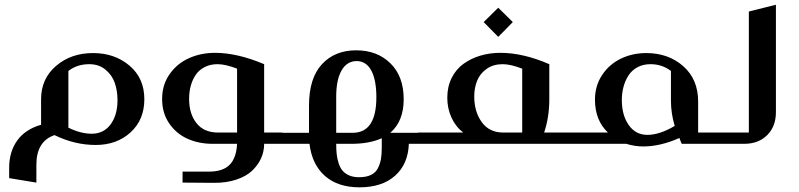

<svg xmlns="http://www.w3.org/2000/svg" viewBox="-20 -612 3400 817"><path d="M154.8 -189.9Q154.8 -276.9 218.5 -331.5Q282.2 -386.2 376 -386.2Q467.8 -386.2 531 -332.8Q594.2 -279.3 594.2 -189.9Q594.2 -102.1 535.4 -48.6Q476.6 4.9 387.2 4.9Q297.9 4.9 211.9 -37.1Q134.8 -10.7 134.8 88.9V165L19 146V102.1Q19 33.2 53.5 -14.4Q87.9 -62 154.8 -81.1ZM359.9 -338.9Q308.1 -338.9 271 -310.1V-68.8Q322.8 -43 370.1 -43Q421.4 -43 450.7 -82.8Q480 -122.6 480 -186Q480 -226.1 468.3 -259.5Q456.5 -293 428.5 -315.9Q400.4 -338.9 359.9 -338.9Z M756.8 165V118.2H869.6Q928.7 118.2 957.3 89.1Q985.8 60.1 988.8 0H884.8Q826.2 0 778.1 -21.5Q730 -43 700 -86.9Q669.9 -130.9 669.9 -189.9Q669.4 -250.5 701.7 -296.4Q733.9 -342.3 784.7 -364.7Q835.4 -387.2 895 -387.2Q989.7 -387.2 1104 -338.9V-47.9H1178.7Q1189 -47.9 1189 -38.1V-9.8Q1189 0 1178.7 0H1104Q1104 32.2 1091.1 61.3Q1078.1 90.3 1053 114.3Q1027.8 138.2 985.6 152.3Q943.4 166.5 889.6 166ZM908.7 -47.9H988.8V-319.8Q939.5 -338.9 905.8 -338.9Q875 -338.9 851.1 -326.7Q827.1 -314.5 813 -293.7Q798.8 -272.9 791.7 -246.8Q784.7 -220.7 784.7 -190.9Q784.7 -127.9 816.2 -87.9Q847.7 -47.9 908.7 -47.9Z M1640.6 -46.9H1759.8Q1769.5 -46.9 1769.5 -37.1V-9.8Q1769.5 0 1759.8 0H1719.7Q1716.8 85.9 1661.4 135.5Q1606 185.1 1509.8 185.1Q1417.5 185.1 1362.5 136.5Q1307.6 87.9 1296.9 0H1179.7Q1169.9 0 1169.9 -9.8V-37.1Q1169.9 -46.9 1179.7 -46.9H1294.9V-163.1Q1294.9 -278.8 1349.6 -338.4Q1404.3 -397.9 1495.6 -397.9Q1585 -397.9 1641.4 -342.5Q1697.8 -287.1 1697.8 -189.9Q1697.8 -95.7 1640.6 -46.9ZM1410.6 -200.2V-46.9H1480.5Q1581.5 -46.9 1581.5 -198.2Q1581.5 -272 1559.8 -312Q1538.1 -352.1 1497.6 -352.1Q1456.5 -352.1 1433.6 -312.5Q1410.6 -272.9 1410.6 -200.2ZM1474.6 0H1410.6Q1410.6 24.4 1412.6 43.5Q1414.6 62.5 1420.7 81.8Q1426.8 101.1 1437.3 113.8Q1447.8 126.5 1465.6 134.3Q1483.4 142.1 1507.8 142.1Q1538.6 142.1 1558.6 132.3Q1578.6 122.6 1588.1 103.5Q1597.7 84.5 1601.1 64.2Q1604.5 43.9 1604.5 15.1V-23.9Q1552.2 0 1474.6 0Z M2100.1 -579.1 2162.1 -518.1 2100.1 -455.1 2038.1 -518.1ZM1751.5 -9.8V-38.1Q1751.5 -47.9 1761.2 -47.9H1951.2Q1918.9 -72.8 1901.1 -111.8Q1883.3 -150.9 1883.3 -195.8Q1883.3 -243.2 1901.9 -280.3Q1920.4 -317.4 1952.1 -340.3Q1983.9 -363.3 2023.9 -375.2Q2064 -387.2 2109.4 -387.2Q2206.1 -387.2 2317.4 -338.9V-189.9Q2317.4 -113.3 2295.4 -47.9H2398.4Q2408.2 -47.9 2408.2 -38.1V-9.8Q2408.2 0 2398.4 0H1761.2Q1751.5 0 1751.5 -9.8ZM2122.1 -47.9H2202.1V-319.8Q2152.8 -338.9 2119.1 -338.9Q2079.1 -338.9 2051 -319.1Q2022.9 -299.3 2010.5 -269Q1998 -238.8 1998 -201.2Q1998 -136.7 2030 -92.3Q2062 -47.9 2122.1 -47.9Z M2950.7 -180.2V-47.9H3014.2Q3023.9 -47.9 3023.9 -38.1V-9.8Q3023.9 0 3014.2 0H2880.9Q2876.5 -8.8 2871.1 -24.9Q2790 11.2 2716.8 11.2Q2681.2 11.2 2645 0H2398.9Q2389.2 0 2389.2 -9.8V-38.1Q2389.2 -47.9 2398.9 -47.9H2566.9Q2511.7 -100.1 2511.7 -188Q2511.7 -246.6 2541.7 -292.2Q2571.8 -337.9 2621.3 -362.1Q2670.9 -386.2 2730 -386.2Q2824.2 -386.2 2887.5 -330.3Q2950.7 -274.4 2950.7 -180.2ZM2748 -338.9Q2716.8 -338.9 2692.6 -325.9Q2668.5 -313 2654.3 -290.8Q2640.1 -268.6 2633.1 -242.2Q2626 -215.8 2626 -186Q2626 -122.1 2655.3 -80.1Q2684.6 -38.1 2734.9 -38.1Q2786.6 -38.1 2851.1 -76.2Q2835 -129.4 2835 -183.1V-310.1Q2797.4 -338.9 2748 -338.9Z M3004.9 -9.8V-38.1Q3004.9 -47.9 3014.6 -47.9H3166.5V-563L3281.7 -591.8V-134.8Q3281.7 -74.2 3244.6 -37.1Q3207.5 0 3146.5 0H3014.6Q3004.9 0 3004.9 -9.8Z"/></svg>

Font: Wesal
Style: Regular
Weight: 500
Designer: Ahmed zaza
Foundry: Ahmed zaza
Version: Version 2.01